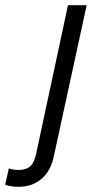

<svg xmlns="http://www.w3.org/2000/svg" viewBox="-134 -508 374 740"><path d="M-63 212Q-76 212 -90 210Q-104 208 -114 204L-100 141Q-85 147 -61 147Q-33 147 -17.5 133Q-2 119 5 86L128 -488H200L74 92Q63 149 27 180.5Q-9 212 -63 212Z"/></svg>

Font: Red Hat Text
Style: Italic
Weight: 300
Italic angle: -12°
Designer: Pentagram, MCKL
Foundry: Pentagram, MCKL
Version: Version 1.023